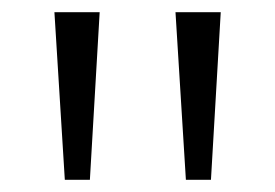

<svg xmlns="http://www.w3.org/2000/svg" viewBox="-20 -732 450 314"><path d="M69 -712H143L127 -438H86ZM267 -712H341L325 -438H284Z"/></svg>

Font: Muli Light
Style: Regular
Weight: 300
Designer: Vernon Adams
Foundry: Vernon Adams
Version: Version 2.100